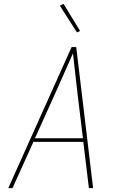

<svg xmlns="http://www.w3.org/2000/svg" viewBox="-20 -980 640 1000"><path d="M23 0 353 -735H377L465 0H443L414 -241H154L45 0ZM162 -260H412L384 -490Q378 -543 372 -596Q366 -649 360 -702Q336 -649 313 -596Q290 -543 266 -490ZM381 -811 292 -950 311 -960 397 -819Z"/></svg>

Font: Iosevka Thin Extended Oblique
Style: Regular
Weight: 100
Width: 7
Italic angle: -9°
Monospace: yes
Designer: Belleve Invis
Foundry: Belleve Invis
Version: Version 32.5.0; ttfautohint (v1.8.4)